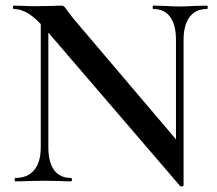

<svg xmlns="http://www.w3.org/2000/svg" viewBox="-20 -645 772 683"><path d="M125 -602 152 -600V-121Q152 -68 172.5 -40Q193 -12 233 -12Q236 -12 236 -6Q236 0 233 0Q207 0 193 -1L140 -2L81 -1Q65 0 35 0Q32 0 32 -6Q32 -12 35 -12Q78 -12 101.5 -40Q125 -68 125 -121ZM621 17 140 -543Q106 -582 80 -597.5Q54 -613 29 -613Q26 -613 26 -619Q26 -625 29 -625L69 -624Q81 -623 105 -623L169 -624Q181 -625 197 -625Q205 -625 209 -621Q213 -617 221 -605Q238 -582 246 -573L625 -127L633 14Q633 17 628 18Q623 19 621 17ZM633 14 606 -16V-503Q606 -556 585.5 -584.5Q565 -613 525 -613Q523 -613 523 -619Q523 -625 525 -625L566 -624Q598 -622 619 -622Q638 -622 674 -624L716 -625Q719 -625 719 -619Q719 -613 716 -613Q676 -613 654.5 -584.5Q633 -556 633 -503Z"/></svg>

Font: Cormorant Infant SemiBold
Style: Regular
Weight: 600
Designer: Christian Thalmann (Catharsis Fonts)
Foundry: Catharsis Fonts
Version: Version 4.000